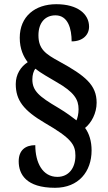

<svg xmlns="http://www.w3.org/2000/svg" viewBox="-20 -780 514 914"><path d="M242 114C354 114 416 37 416 -64C416 -107 405 -144 385 -171C415 -195 440 -241 440 -291C440 -375 387 -419 261 -488C197 -523 163 -546 163 -612C163 -672 195 -707 244 -707C305 -707 321 -641 321 -583C374 -583 404 -614 404 -653C404 -713 350 -760 248 -760C147 -760 74 -702 74 -600C74 -547 92 -510 112 -484C79 -463 55 -426 55 -380C55 -302 93 -254 193 -195C319 -122 339 -92 339 -39C339 20 307 62 253 62C183 62 148 -5 148 -89C100 -89 69 -64 69 -12C69 49 104 114 242 114ZM344 -207C324 -222 299 -242 257 -267C165 -321 134 -348 134 -402C134 -424 140 -442 148 -453C176 -431 211 -412 248 -390C334 -341 354 -306 354 -260C354 -238 349 -218 344 -207Z"/></svg>

Font: Noto Serif Armenian Condensed
Style: Bold
Weight: 700
Width: 3
Designer: Monotype Design Team
Foundry: Monotype Imaging Inc.
Version: Version 2.008